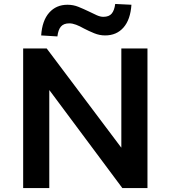

<svg xmlns="http://www.w3.org/2000/svg" viewBox="-20 -950 862 970"><path d="M97 0V-705H216L592 -205H593V-705H725V0H598L230 -494H229V0ZM270 -766 188 -771Q193 -846 228.5 -886Q264 -926 321 -926Q350 -926 376 -915.5Q402 -905 429 -892Q451 -881 469 -873Q487 -865 502 -865Q531 -865 544.5 -881.5Q558 -898 562 -930L644 -926Q639 -851 604 -811Q569 -771 511 -771Q483 -771 456 -782Q429 -793 404 -806Q383 -818 364.5 -825Q346 -832 330 -832Q302 -832 288 -816Q274 -800 270 -766Z"/></svg>

Font: Nunito Sans 7pt
Style: Bold
Weight: 700
Designer: Vernon Adams
Foundry: Vernon Adams
Version: Version 3.101;gftools[0.9.27]